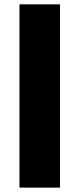

<svg xmlns="http://www.w3.org/2000/svg" viewBox="-20 -856 362 876"><path d="M68.8 0V-836.2H253.8V0Z"/></svg>

Font: Now Alt Black
Style: Regular
Weight: 900
Designer: Alfredo Marco Pradil
Foundry: Alfredo Marco Pradil
Version: Version 1.002;PS 001.002;hotconv 1.0.88;makeotf.lib2.5.64775